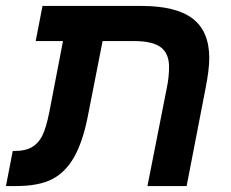

<svg xmlns="http://www.w3.org/2000/svg" viewBox="-40 -626 778 646"><path d="M209 -96.7Q180.2 -46.4 135.5 -23.2Q90.8 0 13.2 0H-20L2.9 -118.2H11.2Q45.4 -118.2 66.4 -130.4Q87.9 -142.1 101.3 -167.5Q114.7 -192.9 126 -249L171.9 -487.8H80.1L103 -606H436Q552.7 -606 608.4 -563.2Q664.1 -520.5 664.1 -430.2Q664.1 -392.6 651.9 -330.1L587.9 0H456.1L522 -334Q528.8 -368.2 528.8 -400.9Q528.8 -445.3 501.5 -466.6Q474.1 -487.8 411.1 -487.8H305.2L254.9 -231.9Q238.3 -148.4 209 -96.7Z"/></svg>

Font: Arimo
Style: Italic
Weight: 400
Italic angle: -12°
Designer: Steve Matteson
Foundry: Monotype Imaging Inc.
Version: Version 1.33